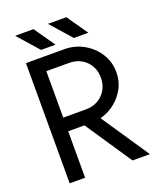

<svg xmlns="http://www.w3.org/2000/svg" viewBox="-160 -987 900 1085"><g transform="rotate(-20 290.0 -444.5)"><path d="M244.1 -301.3 446.3 0H550.8L307.6 -361.3ZM161.1 -640.6H298.8Q339.4 -640.6 370.8 -622.6Q402.3 -604.5 420.4 -573Q438.5 -541.5 438.5 -501Q438.5 -460.9 420.4 -429.2Q402.3 -397.5 370.8 -379.4Q339.4 -361.3 298.8 -361.3H161.1ZM68.4 0H161.1V-279.3H298.8Q361.3 -279.3 414.1 -308.8Q466.8 -338.4 499 -388.7Q531.2 -439 531.2 -501Q531.2 -563.5 499 -613.5Q466.8 -663.6 414.1 -693.1Q361.3 -722.7 298.8 -722.7H68.4ZM174.3 -763.7 64 -888.7H174.3L261.2 -763.7ZM371.6 -763.7 261.2 -888.7H371.6L458.5 -763.7Z"/></g></svg>

Font: Giphurs SC
Style: Regular
Weight: 400
Version: Version 0.920